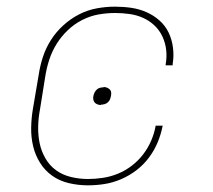

<svg xmlns="http://www.w3.org/2000/svg" viewBox="-20 -548 640 576"><path d="M244 8Q215 8 187 1.5Q159 -5 137 -20.5Q115 -36 100.5 -59Q86 -82 79.5 -109Q73 -136 73.5 -165Q74 -194 79 -223L96 -323Q100 -350 108.5 -376.5Q117 -403 132.5 -427.5Q148 -452 170 -472Q192 -492 217.5 -505Q243 -518 270.5 -523Q298 -528 325 -528Q350 -528 374 -524.5Q398 -521 419.5 -511.5Q441 -502 458.5 -486.5Q476 -471 486 -450Q496 -429 499 -404.5Q502 -380 498 -356Q498 -355 498 -354Q498 -353 498 -352H477Q477 -353 477 -354Q477 -355 477 -355Q481 -377 478.5 -398.5Q476 -420 467 -439Q458 -458 443 -472Q428 -486 409 -494.5Q390 -503 368.5 -506Q347 -509 325 -509Q300 -509 275 -504.5Q250 -500 226.5 -488Q203 -476 183.5 -457.5Q164 -439 150 -416.5Q136 -394 128 -369.5Q120 -345 116 -320L100 -220Q95 -194 94.5 -168Q94 -142 99 -118Q104 -94 116.5 -72.5Q129 -51 148.5 -37Q168 -23 193 -17Q218 -11 244 -11Q266 -11 289 -14.5Q312 -18 334 -27Q356 -36 375.5 -51Q395 -66 409.5 -85Q424 -104 433.5 -126Q443 -148 447 -171H468Q463 -145 453 -121Q443 -97 427 -75.5Q411 -54 389.5 -37.5Q368 -21 343.5 -10.5Q319 0 294 4Q269 8 244 8ZM283 -233Q277 -233 272 -235Q267 -237 264 -240.5Q261 -244 260 -249Q259 -254 260 -259Q261 -265 263.5 -270Q266 -275 270 -279Q274 -283 279.5 -284.5Q285 -286 291 -286Q291 -286 291 -286.5Q291 -287 291 -287Q296 -287 301 -285Q306 -283 309.5 -279.5Q313 -276 313.5 -271Q314 -266 313 -261Q312 -255 310 -250Q308 -245 303.5 -241Q299 -237 293.5 -235.5Q288 -234 283 -234Q283 -234 283 -233.5Q283 -233 283 -233Z"/></svg>

Font: Iosevka Etoile Thin Oblique
Style: Regular
Weight: 100
Italic angle: -9°
Designer: Belleve Invis
Foundry: Belleve Invis
Version: Version 15.5.2; ttfautohint (v1.8.4)